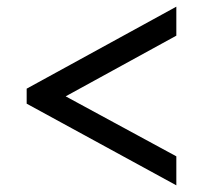

<svg xmlns="http://www.w3.org/2000/svg" viewBox="-20 -646 609 576"><path d="M509 -90 60 -335V-380L509 -626V-539L177 -357L509 -177Z"/></svg>

Font: Noto Rashi Hebrew Black
Style: Regular
Weight: 900
Version: Version 1.006